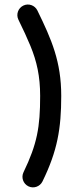

<svg xmlns="http://www.w3.org/2000/svg" viewBox="-20 -756 341 845"><path d="M105 64C127.9 75.2 155.8 65.4 167 42.5C232.9 -92.3 249.5 -190.4 249.5 -334C249.5 -484.4 207.5 -581.1 144.5 -710C133.3 -732.9 105.5 -742.7 82.5 -731.4C59.6 -720.2 49.8 -692.4 61 -669.4C82 -627 99.6 -588.4 113.8 -554.2C142.1 -485.4 156.7 -420.4 156.7 -334C156.7 -196.3 143.6 -122.6 83.5 2C72.3 24.9 82 52.7 105 64Z"/></svg>

Font: Mikhak Medium
Style: Regular
Weight: 500
Designer: Amin Abedi
Version: Version 3.2